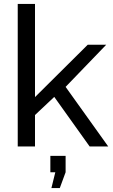

<svg xmlns="http://www.w3.org/2000/svg" viewBox="-20 -750 579 983"><path d="M439 0 257.8 -253.9 159.2 -161.1V0H70.8V-730H159.2V-252.9L429.2 -521H523.9L315.9 -305.2L534.2 0ZM243.2 212.9 263.2 131.8H237.8V47.9H315.9V131.8L286.1 212.9Z"/></svg>

Font: Rawline Medium
Style: Regular
Weight: 500
Designer: Matt McInerney, Pablo Impallari, Rodrigo Fuenzalida
Foundry: Matt McInerney, Pablo Impallari, Rodrigo Fuenzalida
Version: Version 4.020;PS 004.020;hotconv 1.0.88;makeotf.lib2.5.64775